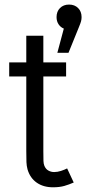

<svg xmlns="http://www.w3.org/2000/svg" viewBox="-20 -796 370 824"><path d="M92.8 -147.9V-467.8H19.5V-528.3H92.8V-642.6H166V-528.3H263.7V-467.8H166V-147.9Q166 -117.7 166.5 -105.2Q167 -92.8 170.4 -84.5Q176.3 -70.3 187.7 -64Q199.2 -57.6 212.4 -57.6Q226.6 -57.6 241.7 -62.5Q256.8 -67.4 268.1 -73.2L296.4 -12.7Q276.4 -3.9 255.9 2Q235.4 7.8 207.5 7.8Q166 7.8 137.5 -12.2Q108.9 -32.2 98.1 -69.3Q94.2 -83.5 93.5 -100.1Q92.8 -116.7 92.8 -147.9ZM276.4 -776.4Q300.3 -776.4 315.2 -761.5Q330.1 -746.6 330.1 -722.7Q330.1 -713.4 327.9 -704.8Q325.7 -696.3 317.9 -677.7L273.9 -569.3H226.1L253.9 -673.3Q240.2 -678.7 231.4 -691.7Q222.7 -704.6 222.7 -722.7Q222.7 -746.6 237.5 -761.5Q252.4 -776.4 276.4 -776.4Z"/></svg>

Font: Gidole
Style: Regular
Weight: 400
Version: Version 2.100; ttfautohint (v1.8.4.7-5d5b)